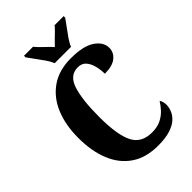

<svg xmlns="http://www.w3.org/2000/svg" viewBox="-274 -1030 1140 1140"><g transform="rotate(-45 295.5 -460.5)"><path d="M349 10Q247 10 179.5 -36Q112 -82 78.5 -164.5Q45 -247 45 -358Q45 -467 79.5 -549Q114 -631 181.5 -677.5Q249 -724 348 -724Q452 -724 503 -689.5Q554 -655 554 -606Q554 -568 522.5 -542Q491 -516 426 -516Q426 -550 418 -582Q410 -614 391.5 -635.5Q373 -657 339 -657Q271 -657 246 -579Q221 -501 221 -358Q221 -207 255.5 -139Q290 -71 378 -71Q423 -71 454 -86.5Q485 -102 506.5 -125.5Q528 -149 542 -172Q548 -165 551.5 -152Q555 -139 555 -128Q555 -107 546 -83Q537 -59 515 -38Q493 -17 452.5 -3.5Q412 10 349 10ZM260 -771Q251 -794 232.5 -820.5Q214 -847 194.5 -873Q175 -899 162 -918V-931H238Q247 -919 263.5 -902.5Q280 -886 298 -869Q316 -852 328 -838Q341 -852 358.5 -869Q376 -886 393 -902.5Q410 -919 419 -931H495V-918Q482 -899 462.5 -873Q443 -847 424.5 -820.5Q406 -794 397 -771Z"/></g></svg>

Font: Noto Serif Tamil ExtraCondensed Black
Style: Regular
Weight: 900
Width: 2
Designer: Indian Type Foundry, Tom Grace, and the Monotype Design Team
Foundry: Monotype Imaging Inc.
Version: Version 2.004; ttfautohint (v1.8.4.7-5d5b)